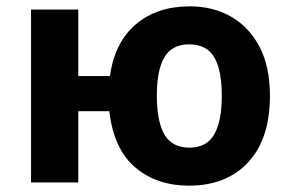

<svg xmlns="http://www.w3.org/2000/svg" viewBox="-20 -576 917 606"><path d="M832 -274Q832 -138 763.5 -64Q695 10 576 10Q475 10 407 -47.5Q339 -105 325 -225H227V0H78V-546H227V-336H327Q342 -443 409 -499.5Q476 -556 579 -556Q653 -556 710 -523Q767 -490 799.5 -427.5Q832 -365 832 -274ZM475 -274Q475 -193 499 -151.5Q523 -110 578 -110Q632 -110 656 -151.5Q680 -193 680 -274Q680 -355 656 -395.5Q632 -436 577 -436Q523 -436 499 -395.5Q475 -355 475 -274Z"/></svg>

Font: Noto IKEA Latin
Style: Bold
Weight: 700
Designer: Monotype Design Team
Foundry: Monotype Imaging Inc.
Version: Version 1.0